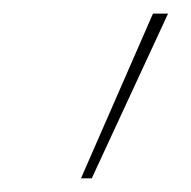

<svg xmlns="http://www.w3.org/2000/svg" viewBox="-20 -701 279 280"><path d="M98.1 -440.9 203.1 -681.2H225.1L113.8 -440.9Z"/></svg>

Font: Fira Sans Compressed Thin
Style: Italic
Weight: 100
Width: 3
Italic angle: -8°
Designer: Carrois Corporate & Edenspiekermann AG
Foundry: Carrois Corporate GbR & Edenspiekermann AG
Version: Version 4.203;PS 004.203;hotconv 1.0.88;makeotf.lib2.5.64775